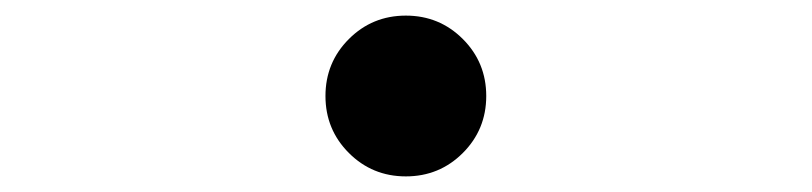

<svg xmlns="http://www.w3.org/2000/svg" viewBox="-20 -503 1040 246"><path d="M500 -277Q457 -277 427 -307Q397 -337 397 -380Q397 -423 427 -453Q457 -483 500 -483Q543 -483 573 -453Q603 -423 603 -380Q603 -337 573 -307Q543 -277 500 -277Z"/></svg>

Font: Resource Han Rounded JP Normal
Style: Regular
Weight: 350
Designer: Cyano Hao (round all glyphs); Ryoko NISHIZUKA 西塚涼子 (kana, bopomofo & ideographs); Paul D. Hunt (Latin, Greek & Cyrillic)
Foundry: Cyano Hao
Version: 0.990